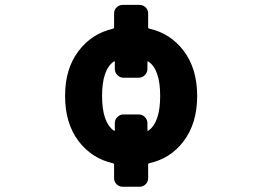

<svg xmlns="http://www.w3.org/2000/svg" viewBox="-20 -666 1040 765"><path d="M468.8 78.1Q455.1 78.1 444.8 68.4Q434.6 58.6 434.6 43.9V-10.7Q434.6 -14.6 429.7 -15.6Q346.7 -34.2 293.9 -102.5Q239.3 -173.8 239.3 -283.7Q239.3 -393.6 293.9 -463.9Q345.7 -532.2 430.7 -551.8Q434.6 -552.7 434.6 -556.6V-612.3Q434.6 -627 444.8 -636.7Q455.1 -646.5 468.8 -646.5H536.1Q549.8 -646.5 560.1 -636.7Q570.3 -627 570.3 -612.3V-556.6Q570.3 -552.7 575.2 -551.8Q658.2 -533.2 710.9 -464.8Q765.6 -393.6 765.6 -283.7Q765.6 -173.8 710.9 -102.5Q659.2 -34.2 574.2 -15.6Q570.3 -14.6 570.3 -10.7V43.9Q570.3 58.6 560.1 68.4Q549.8 78.1 536.1 78.1ZM437.5 -418.9Q437.5 -421.9 435.5 -421.9Q434.6 -421.9 433.6 -420.9Q386.7 -388.7 386.7 -283.7Q386.7 -178.7 433.6 -145.5Q434.6 -144.5 435.5 -144.5Q437.5 -144.5 437.5 -147.5V-174.8Q437.5 -189.5 447.8 -199.7Q458 -210 471.7 -210H533.2Q546.9 -210 557.1 -199.7Q567.4 -189.5 567.4 -174.8V-147.5Q567.4 -144.5 569.3 -144.5Q570.3 -144.5 571.3 -145.5Q618.2 -178.7 618.2 -283.7Q618.2 -388.7 571.3 -420.9Q570.3 -421.9 569.3 -421.9Q567.4 -421.9 567.4 -418.9V-391.6Q567.4 -377 557.1 -366.7Q546.9 -356.4 533.2 -356.4H471.7Q458 -356.4 447.8 -366.7Q437.5 -377 437.5 -391.6Z"/></svg>

Font: Rounded-L Mgen+ 1m bold
Style: Bold
Weight: 700
Designer: [Source Han Sans]
Ryoko NISHIZUKA  (kana & ideographs); Paul D. Hunt (Latin, Greek & Cyrillic); Wenlong ZHANG  (bopomofo
Version: Version 1.059.20150602